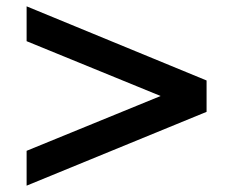

<svg xmlns="http://www.w3.org/2000/svg" viewBox="-20 -588 736 606"><path d="M64 -2 632 -235V-334L64 -568V-458L487 -285L64 -112Z"/></svg>

Font: Fog Sans
Style: Bold
Weight: 700
Foundry: Intel Corporation
Version: Version 1.00